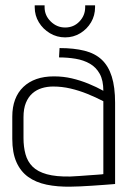

<svg xmlns="http://www.w3.org/2000/svg" viewBox="-20 -689 486 719"><path d="M336 -669H299V-662Q299 -631 277.5 -608.5Q256 -586 224 -586Q193 -586 170 -608.5Q147 -631 147 -662V-669H110V-662Q110 -631 125.5 -605.5Q141 -580 167 -564.5Q193 -549 224 -549Q255 -549 280.5 -564.5Q306 -580 321 -605.5Q336 -631 336 -662ZM367 -349Q342 -363 311.5 -375.5Q281 -388 249 -395.5Q217 -403 182 -403Q145 -403 116.5 -393Q88 -383 67.5 -363.5Q47 -344 36.5 -316Q26 -288 26 -252V-169Q26 -117 41.5 -82Q57 -47 85.5 -26.5Q114 -6 154.5 2.5Q195 11 245 10Q259 10 280 9Q301 8 324 6.5Q347 5 367 3.5Q387 2 399.5 1Q412 0 411 0V-304Q411 -363 398.5 -402.5Q386 -442 361 -465.5Q336 -489 296.5 -499Q257 -509 203 -509L201 -474Q233 -474 263 -469Q293 -464 316.5 -450.5Q340 -437 353.5 -412.5Q367 -388 367 -349ZM367 -310V-37Q367 -37 360 -36Q353 -35 340.5 -34.5Q328 -34 312 -32.5Q296 -31 278 -30Q260 -29 243 -28Q190 -27 155.5 -36.5Q121 -46 102 -65Q83 -84 75.5 -111.5Q68 -139 68 -172V-250Q68 -282 77 -304Q86 -326 101.5 -339.5Q117 -353 137 -359Q157 -365 179 -365Q212 -365 244 -357.5Q276 -350 307 -337.5Q338 -325 367 -310Z"/></svg>

Font: Advent Pro Light
Style: Regular
Weight: 300
Version: Version 3.000